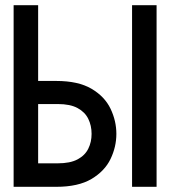

<svg xmlns="http://www.w3.org/2000/svg" viewBox="-20 -720 656 740"><path d="M32.5 0V-700H127V-408H197Q281.5 -408 332.5 -378Q383.5 -348 406 -301Q428.5 -254 428.5 -204Q428.5 -154 406 -107.2Q383.5 -60.5 332.5 -30.2Q281.5 0 197 0ZM127 -90.5H202.5Q250.5 -90.5 279 -105.8Q307.5 -121 320.2 -146.8Q333 -172.5 333 -204Q333 -236 320.2 -262Q307.5 -288 279 -303.5Q250.5 -319 202.5 -319H127ZM489 0V-700H583.5V0Z"/></svg>

Font: Overpass Mono Medium
Style: Regular
Weight: 500
Monospace: yes
Designer: Delve Withrington, Dave Bailey
Foundry: Delve Fonts LLC
Version: Version 4.000